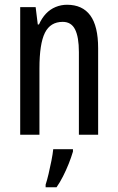

<svg xmlns="http://www.w3.org/2000/svg" viewBox="-20 -567 496 808"><path d="M262 -547Q327 -547 360 -502Q393 -457 393 -364V0H312V-348Q312 -411 296 -443Q280 -475 244 -475Q192 -475 169 -429Q146 -383 146 -279V0H65V-537H130L139 -464H144Q156 -491 173.5 -509.5Q191 -528 214 -537.5Q237 -547 262 -547ZM287 71Q280 95 269 122.5Q258 150 245 175.5Q232 201 218 221H172V210Q178 192 184.5 164.5Q191 137 196.5 109Q202 81 204 61H287Z"/></svg>

Font: Noto Sans Devanagari ExtraCondensed
Style: Regular
Weight: 400
Width: 2
Designer: Jelle Bosma - Monotype Design Team
Foundry: Monotype Imaging Inc.
Version: Version 2.006